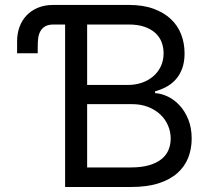

<svg xmlns="http://www.w3.org/2000/svg" viewBox="-20 -747 843 767"><path d="M240.1 -649.1H194.6Q173.3 -649.1 160.7 -641.9Q148.1 -634.6 141.3 -622.3Q134.6 -610.1 132.6 -594.1Q130.7 -578.1 130.7 -561.1V-534.1H48.3V-582.4Q48.3 -612.2 57.7 -638.7Q67.1 -665.1 85.6 -684.8Q104 -704.5 131 -715.9Q158 -727.3 193.2 -727.3H494.3Q551.5 -727.3 593.4 -712Q635.3 -696.7 662.8 -670.6Q690.3 -644.5 703.8 -609.4Q717.3 -574.2 717.3 -534.1Q717.3 -498.9 707.7 -473.2Q698.2 -447.4 681.8 -429.3Q665.5 -411.2 644.2 -399.9Q622.9 -388.5 599.4 -382.1V-375Q624.6 -373.6 650.6 -361.2Q676.5 -348.7 697.6 -325.8Q718.8 -302.9 732.2 -269.7Q745.7 -236.5 745.7 -193.2Q745.7 -152.3 731.9 -117Q718 -81.7 688.7 -55.6Q659.4 -29.5 613.5 -14.7Q567.5 0 502.8 0H240.1ZM502.8 -78.1Q546.2 -78.1 576.3 -87.2Q606.5 -96.2 625.5 -111.7Q644.5 -127.1 653.2 -148.3Q661.9 -169.4 661.9 -193.2Q661.9 -220.9 651.1 -245.9Q640.3 -271 620.2 -289.8Q600.1 -308.6 571.6 -319.8Q543 -331 507.1 -331H328.1V-78.1ZM491.5 -407.7Q521.3 -407.7 547.2 -416.7Q573.2 -425.8 592.3 -442.3Q611.5 -458.8 622.5 -482.1Q633.5 -505.3 633.5 -534.1Q633.5 -558.2 625.4 -579.2Q617.2 -600.1 600.1 -615.6Q583.1 -631 556.8 -640.1Q530.5 -649.1 494.3 -649.1H328.1V-407.7Z"/></svg>

Font: Fast_Sans-Dotted
Style: Regular
Weight: 400
Version: Version 3.018